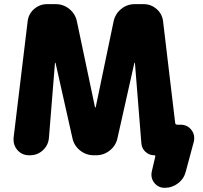

<svg xmlns="http://www.w3.org/2000/svg" viewBox="-20 -775 987 933"><path d="M441.4 -254.9Q441.4 -252.9 443.4 -252.9Q445.3 -252.9 445.3 -254.9L532.2 -671.9Q540 -708 568.8 -731.4Q597.7 -754.9 634.8 -754.9H677.7Q713.9 -754.9 741.2 -731Q768.6 -707 772.5 -670.9L831.1 -178.7Q832 -168.9 841.8 -168.9H858.4Q890.6 -168.9 910.2 -143.6Q923.8 -126 923.8 -104.5Q923.8 -95.7 921.9 -86.9L882.8 58.6Q874 93.8 845.2 115.7Q816.4 137.7 780.3 137.7Q749 137.7 729.5 113.3Q715.8 95.7 715.8 74.2Q715.8 66.4 717.8 57.6L734.4 -13.7Q736.3 -20.5 729.5 -20.5Q705.1 -20.5 687 -37.1Q668.9 -53.7 667 -78.1L635.7 -468.8Q635.7 -469.7 634.3 -470.2Q632.8 -470.7 632.8 -468.8L550.8 -103.5Q543 -67.4 513.7 -43.9Q484.4 -20.5 447.3 -20.5H435.5Q398.4 -20.5 369.1 -43.9Q339.8 -67.4 332 -103.5L250 -468.8Q250 -470.7 248.5 -470.2Q247.1 -469.7 247.1 -468.8L217.8 -105.5Q214.8 -69.3 188.5 -44.9Q162.1 -20.5 126 -20.5H121.1Q86.9 -20.5 64.5 -45.9Q45.9 -67.4 45.9 -94.7Q45.9 -99.6 45.9 -104.5L114.3 -670.9Q118.2 -707 145.5 -731Q172.9 -754.9 209 -754.9H251Q288.1 -754.9 316.9 -731.4Q345.7 -708 353.5 -671.9Z"/></svg>

Font: Gen Jyuu GothicX Heavy
Style: Bold
Weight: 900
Designer: [Source Han Sans]
Ryoko NISHIZUKA  (kana & ideographs); Paul D. Hunt (Latin, Greek & Cyrillic); Wenlong ZHANG  (bopomofo
Version: Version 1.002.20150607